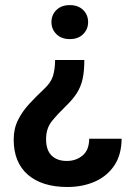

<svg xmlns="http://www.w3.org/2000/svg" viewBox="-20 -559 533 767"><path d="M332 -470.7Q332 -442.4 312.3 -422.6Q292.5 -402.8 258.8 -402.8Q225.1 -402.8 205.3 -422.6Q185.5 -442.4 185.5 -470.7Q185.5 -499.5 205.3 -519Q225.1 -538.6 258.8 -538.6Q292.5 -538.6 312.3 -519Q332 -499.5 332 -470.7ZM200.2 -319.3H316.9Q316.9 -274.9 310.1 -243.9Q303.2 -212.9 287.4 -187.7Q271.5 -162.6 243.2 -135.3Q210.4 -103.5 187.3 -75Q164.1 -46.4 164.1 -2.9Q164.1 41 186.3 62.5Q208.5 84 247.1 84Q283.2 84 309.6 62.5Q335.9 41 336.4 -4.9H465.8Q465.3 59.6 436.5 102.3Q407.7 145 358.9 166.5Q310.1 188 249 188Q147.9 188 91.3 138.9Q34.7 89.8 34.7 -1.5Q34.7 -44.9 52 -79.6Q69.3 -114.3 97.2 -144.3Q125 -174.3 156.2 -203.6Q183.6 -229 191.7 -255.6Q199.7 -282.2 200.2 -319.3Z"/></svg>

Font: Vazirmatn UI FD SemiBold
Style: Regular
Weight: 600
Designer: Saber Rastikerdar
Foundry: Saber Rastikerdar
Version: Version 33.003